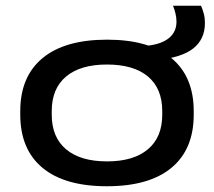

<svg xmlns="http://www.w3.org/2000/svg" viewBox="-20 -633 744 668"><path d="M352 15Q205 15 127.8 -49.2Q50.5 -113.5 50.5 -234V-246.5Q50.5 -366.5 128 -430.8Q205.5 -495 352.5 -495Q499 -495 576.5 -430.8Q654 -366.5 654 -246.5V-234Q654 -113.5 576.5 -49.2Q499 15 352 15ZM352.5 -71.5Q444.5 -71.5 494.5 -113.5Q544.5 -155.5 544.5 -234V-246.5Q544.5 -325 494.8 -366.8Q445 -408.5 352 -408.5Q260 -408.5 210 -366.8Q160 -325 160 -246.5V-234Q160 -155.5 210 -113.5Q260 -71.5 352.5 -71.5ZM524.5 -424 497 -474.5Q544.5 -480.5 569.2 -501.8Q594 -523 594 -557.5Q594 -572 590.5 -586.2Q587 -600.5 582 -613H679.5Q685 -600.5 689 -585.5Q693 -570.5 693 -553Q693 -497 652.8 -464.8Q612.5 -432.5 524.5 -424Z"/></svg>

Font: Anek Latin Expanded Medium
Style: Regular
Weight: 500
Width: 7
Designer: Yesha Goshar
Foundry: Ek Type
Version: Version 1.003